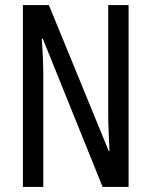

<svg xmlns="http://www.w3.org/2000/svg" viewBox="-20 -734 594 754"><path d="M485 0V-714H405V-286Q405 -258 406.5 -221.5Q408 -185 410 -141H407L172 -714H70V0H150V-438Q150 -500 144 -582H148L383 0Z"/></svg>

Font: Noto Sans Display Condensed
Style: Regular
Weight: 400
Width: 3
Designer: Monotype Design Team
Foundry: Monotype Imaging Inc.
Version: Version 1.900